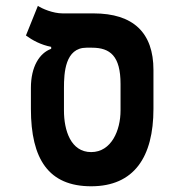

<svg xmlns="http://www.w3.org/2000/svg" viewBox="-20 -632 626 661"><path d="M293.9 9.3C441.4 9.3 508.3 -91.3 508.3 -257.3V-391.1C508.3 -518.6 439.9 -585.9 301.8 -585.9H195.8C162.1 -585.9 125 -602.1 110.4 -611.8L69.3 -509.8C91.8 -493.2 121.1 -477.5 156.2 -470.7V-463.9C115.7 -449.2 86.4 -402.3 86.4 -329.6V-257.3C86.4 -84 147.5 9.3 293.9 9.3ZM293.9 -108.4C223.6 -108.4 200.2 -183.1 200.2 -251.5V-329.1C200.2 -381.3 204.1 -467.8 277.8 -467.8H296.4C359.4 -467.8 395 -439 395 -342.8V-251.5C395 -183.1 363.3 -108.4 293.9 -108.4Z"/></svg>

Font: Cascadia Code PL SemiBold
Style: Regular
Weight: 600
Monospace: yes
Designer: Aaron Bell
Foundry: Saja Typeworks
Version: Version 2404.023